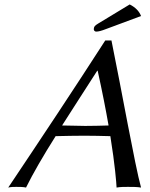

<svg xmlns="http://www.w3.org/2000/svg" viewBox="-20 -840 673 863"><path d="M230 -228C268 -229 324 -230 359 -230C397 -230 438 -229 476 -228C497 -97 503 -19 504 3C522 0 538 0 555 0C572 0 598 0 614 3C586 -98 526 -439 481 -658H453C310 -436 165 -218 17 3C30 0 42 0 53 0C64 0 86 0 97 3C127 -58 175 -141 230 -228ZM468 -276C435 -275 393 -274 363 -274C334 -274 291 -276 259 -276C313 -361 369 -447 417 -522H419C440 -427 456 -345 468 -276ZM563 -820 421 -734C406 -725 403 -720 402 -713C400 -705 404 -698 413 -698C422 -698 435 -701 458 -710L614 -768C606 -789 589 -807 563 -820Z"/></svg>

Font: Libertinus Sans
Style: Italic
Weight: 400
Italic angle: -12°
Designer: Philipp H. Poll, Khaled Hosny
Foundry: Caleb Maclennan
Version: Version 7.050;RELEASE